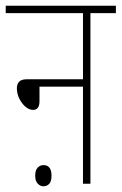

<svg xmlns="http://www.w3.org/2000/svg" viewBox="-20 -642 425 671"><path d="M0 -622H385V-596H296V0H270V-339H118V-289Q118 -272 112 -265Q106 -258 96 -258Q75 -258 57 -282Q39 -306 39 -334Q39 -348 47 -356.5Q55 -365 74 -365H270V-596H0ZM103 -28Q103 -47 111.5 -56Q120 -65 132 -65Q160 -65 160 -28Q160 -8 152 0.5Q144 9 131 9Q121 9 112 0Q103 -9 103 -28Z"/></svg>

Font: Noto Sans ExtraCondensed Thin
Style: Regular
Weight: 100
Width: 2
Designer: Monotype Design Team
Foundry: Monotype Imaging Inc.
Version: Version 2.013; ttfautohint (v1.8.4.7-5d5b)